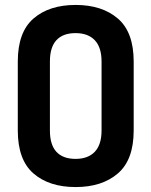

<svg xmlns="http://www.w3.org/2000/svg" viewBox="-20 -751 612 777"><path d="M52 -223V-502Q52 -620.9 115.4 -675.9Q178.9 -731 286 -731Q393 -731 457 -675.9Q521 -620.9 521 -502V-223Q521 -104.1 457 -49.1Q393 6 286 6Q178.9 6 115.4 -49.1Q52 -104.1 52 -223ZM285.6 -617Q235 -617 208.5 -588.6Q182 -560.2 182 -502V-223Q182 -164.8 208.5 -136.4Q235 -108 285.6 -108Q336.2 -108 363.6 -136.8Q391 -165.5 391 -223V-502Q391 -559.5 363.6 -588.2Q336.2 -617 285.6 -617Z"/></svg>

Font: Dosis
Style: Regular
Weight: 400
Designer: Edgar Tolentino, Pablo Impallari, Igino Marini
Foundry: Edgar Tolentino, Pablo Impallari, Igino Marini
Version: Version 1.007;Glyphs 3.1.1 (3134)